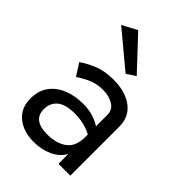

<svg xmlns="http://www.w3.org/2000/svg" viewBox="-215 -813 916 916"><g transform="rotate(45 242.5 -355.0)"><path d="M88 -680 163 -720 313 -560 268 -530ZM111 -352 72 -413Q98 -432 142 -451Q186 -470 248 -470Q327 -470 376 -433.5Q425 -397 425 -330V0H345V-66Q324 -29 282 -9.5Q240 10 188 10Q117 10 73.5 -26Q30 -62 30 -125Q30 -179 56 -214.5Q82 -250 126.5 -268Q171 -286 226 -286Q266 -286 296 -276Q326 -266 345 -253V-330Q345 -365 315.5 -382.5Q286 -400 248 -400Q199 -400 163.5 -382Q128 -364 111 -352ZM111 -135Q111 -61 208 -61Q268 -61 306.5 -88.5Q345 -116 345 -180V-198Q294 -225 230 -225Q169 -225 140 -201Q111 -177 111 -135Z"/></g></svg>

Font: Jost*
Style: Regular
Weight: 400
Version: Version 3.7